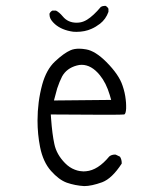

<svg xmlns="http://www.w3.org/2000/svg" viewBox="-20 -650 540 657"><path d="M149.4 -603.5Q149.4 -602.1 149.4 -599.4Q149.4 -596.7 150.4 -592.3Q153.3 -580.6 168 -567.4Q191.4 -546.9 230 -541.5Q235.8 -541 241.2 -541Q270.5 -541 293 -551.3Q307.6 -557.6 322.3 -568.8Q342.3 -584.5 351.1 -609.4V-620.1Q347.7 -626.5 341.3 -629.9Q339.8 -629.9 338.4 -629.9Q331.1 -629.9 325.2 -626.5Q299.8 -596.2 277.8 -582.5Q264.2 -574.2 250.5 -572.8Q246.1 -572.3 242.2 -572.3Q212.4 -572.3 194.8 -593.8Q182.6 -608.4 171.4 -613.8H159.2Q152.8 -610.4 149.4 -603.5ZM259.3 -428.2Q293 -428.2 321.8 -392.6Q343.3 -366.2 355.5 -325.2L360.4 -308.1L164.6 -306.2Q172.4 -335.9 175.8 -347.7Q183.6 -371.1 192.4 -388.2Q208 -416.5 242.7 -425.8Q251 -428.2 259.3 -428.2ZM274.4 -64Q270.5 -63.5 265.6 -63.5Q260.7 -63.5 252.9 -64.7Q245.1 -65.9 236.3 -69.3Q217.8 -76.2 202.6 -91.8Q173.3 -121.6 166 -157.2Q158.7 -190.4 154.8 -244.1L153.8 -258.3Q278.3 -257.3 336.4 -257.3Q402.8 -257.3 405.3 -258.3Q410.6 -260.7 411.6 -278.8Q411.6 -281.7 411.6 -289.6Q411.6 -297.4 410.2 -309.1Q407.7 -333 399.4 -356.9Q387.2 -394.5 343.8 -438Q306.2 -475.6 274.9 -481Q261.7 -483.4 250.5 -483.4Q233.4 -483.4 221.2 -478Q198.7 -468.3 168 -439.5Q138.7 -412.1 124.5 -360.8Q108.4 -301.3 108.4 -237.3Q108.4 -191.4 117.2 -146.5Q127.4 -95.7 154.5 -65.2Q181.6 -34.7 208.5 -24.9Q236.8 -15.1 268.1 -13.2Q293 -13.2 329.6 -26.4Q363.3 -39.1 396.5 -90.3Q396.5 -91.3 396.5 -92.3Q396.5 -104.5 390.6 -113.8L376.5 -120.6Q375 -121.1 374 -121.1Q361.8 -121.1 354 -114.7Q314.9 -67.4 274.4 -64Z"/></svg>

Font: NaikaiFont
Style: ExtraLight
Weight: 200
Version: Version 1.89